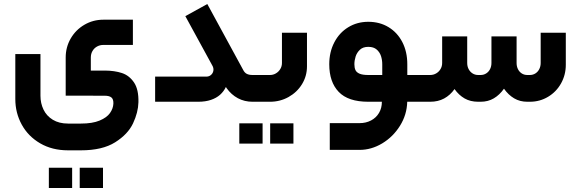

<svg xmlns="http://www.w3.org/2000/svg" viewBox="-20 -513 2930 968"><path d="M508.5 -157.2H437.9V-223Q437.9 -241.2 446.1 -255.6Q454.3 -270 469 -278.3Q483.6 -286.5 501.4 -286.5H650V-413.7H501.4Q449.1 -413.7 405.4 -388.1Q361.8 -362.6 336.5 -319Q311.2 -275.3 311.2 -223V-30.8L506.5 -30.4Q530.6 -30.6 541.6 -21.7Q552.6 -12.8 551.6 9.9Q550.4 34.4 534.4 57.1Q518.4 79.8 482.1 94.9Q445.9 110 388 110H323.2Q277.7 110 246.1 90.7Q214.6 71.4 199.3 39.4Q184 7.5 184 -30.3V-240.4H57.2V-13.5Q57.2 56.1 89.6 115.2Q122 174.4 182.6 209.7Q243.1 244.9 323.2 244.9H388Q496.1 244.9 560.5 204.4Q624.9 163.9 650.8 108.8Q676.6 53.8 677.9 2.7Q679.5 -62 655.7 -97.2Q631.9 -132.4 594.9 -144.7Q557.8 -157 508.5 -157.2ZM343.7 434.9Q343.7 404.4 343.7 384.1Q343.7 363.3 343.7 332.6Q338.3 332.7 317.5 332.7Q296.7 332.7 263.6 332.7Q260.8 332.6 226.3 332.6Q226.3 363.3 226.3 384.1Q226.3 404.4 226.3 434.9Q251.1 434.9 266.2 434.9Q274.2 434.9 281.3 434.9Q293 434.9 305.6 434.9Q319.9 434.9 343.7 434.9ZM499.3 434.8Q499.3 404.1 499.3 383.8Q499.3 363.7 499.3 332.6Q493.9 332.6 473 332.6Q452.2 332.6 419.1 332.6Q416.4 332.6 381.9 332.6Q381.9 363.7 381.9 383.8Q381.9 404.1 381.9 434.8Q408.8 434.8 425.7 434.8Q442.7 434.8 461 434.8Q475.3 434.8 499.3 434.8Z M979 0Q1015.9 0 1043.5 -9.4Q1071.1 -18.8 1089.6 -35.3Q1108.1 -51.9 1118.9 -74.5L1122.7 -68.3Q1146 -35.7 1179.3 -17.8Q1212.7 0 1253 0H1258.6V-134.9H1253Q1235.5 -134.9 1224.2 -140.7Q1212.9 -146.5 1205.9 -160.7L1025.2 -492.7L914.4 -431.6L1052.2 -179.3Q1057.9 -167.3 1055.5 -155.2Q1053 -143 1043.4 -134.9Q1033.9 -126.7 1020.3 -126.7H762.1V0Z M1258.5 0H1341.4Q1392.2 0 1435 -24Q1477.8 -48 1502.8 -88.9Q1527.7 -129.7 1527.7 -178.6V-347.8H1401.5V-195.3Q1401.5 -178.7 1393.1 -164.9Q1384.8 -151.1 1371 -143Q1357.3 -134.9 1341.4 -134.9H1258.5Q1239.9 -118.5 1233.2 -93Q1226.4 -67.4 1233.2 -41.9Q1239.9 -16.4 1258.5 0ZM1303.9 211.1Q1303.9 180.6 1303.9 160.3Q1303.9 139.5 1303.9 108.8Q1298.5 108.9 1277.7 108.9Q1256.9 108.9 1223.8 108.9Q1221 108.8 1186.5 108.8Q1186.5 139.5 1186.5 160.3Q1186.5 180.6 1186.5 211.1Q1211.2 211.1 1226.4 211.1Q1234.4 211.1 1241.5 211.1Q1253.2 211.1 1265.8 211.1Q1280 211.1 1303.9 211.1ZM1459.4 211Q1459.4 180.3 1459.4 160Q1459.4 140 1459.4 108.8Q1454 108.8 1433.2 108.8Q1412.3 108.8 1379.3 108.8Q1376.6 108.8 1342.1 108.8Q1342.1 140 1342.1 160Q1342.1 180.3 1342.1 211Q1368.9 211 1385.9 211Q1402.9 211 1421.2 211Q1435.5 211 1459.4 211Z M1836.8 -134.9Q1808.4 -134.9 1793 -141.4Q1777.6 -147.9 1772.2 -159.5Q1766.7 -171.2 1766.7 -189Q1766.7 -208.4 1772.9 -228Q1779.1 -247.5 1794.5 -262.2Q1809.9 -276.8 1836.8 -276.8Q1863.8 -276.8 1879.3 -263.1Q1894.9 -249.3 1901.1 -229.8Q1907.2 -210.2 1907.2 -189V-134.9ZM1792.8 107.8H1642.6V242.7H1792.8Q1852.2 242.7 1907 209.9Q1961.8 177 1996.7 121Q2031.5 65.1 2033.1 0H2105.3V-134.9H2033.5V-189Q2033.5 -252.1 2008.5 -300.6Q1983.6 -349 1938.9 -376.1Q1894.3 -403.1 1836.8 -403.1Q1780.5 -403.1 1735.7 -375.6Q1690.8 -348.2 1665.4 -299.2Q1640 -250.3 1640 -189Q1640 -99.6 1687.6 -49.8Q1735.2 0 1836.8 0H1905.3Q1905.3 32 1890.8 56.4Q1876.4 80.8 1850.7 94.3Q1825 107.8 1792.8 107.8Z M2105.7 0H2148.8Q2188.8 0 2219.2 -16.5Q2249.7 -33 2271.6 -63.9Q2293.1 -33.5 2322.3 -16.7Q2351.5 0 2390.9 0H2403.2Q2440.6 0 2469.7 -17.2Q2498.7 -34.3 2520.9 -65.8Q2543.1 -34.3 2572.1 -17.2Q2601.1 0 2638.6 0H2651.3Q2701.7 0 2743.2 -25Q2784.8 -49.9 2808.7 -92.7Q2832.6 -135.5 2832.6 -186.3V-347.8H2705.9V-195.3Q2705.9 -178.6 2699 -164.9Q2692.2 -151.1 2679.7 -143Q2667.1 -134.9 2651.3 -134.9H2638.6Q2622.4 -134.9 2610.1 -143Q2597.8 -151.1 2591.1 -164.9Q2584.5 -178.6 2584.5 -195.3V-329.4H2457.7V-195.3Q2457.7 -178.6 2450.9 -164.9Q2444.1 -151.1 2431.5 -143Q2419 -134.9 2403.2 -134.9H2390.9Q2374.7 -134.9 2362.2 -143Q2349.6 -151.1 2342.6 -164.7Q2335.5 -178.3 2335.5 -195.3V-329.4H2209.2V-195.3Q2209.2 -178.7 2201.1 -164.9Q2193 -151.1 2179.2 -143Q2165.4 -134.9 2148.8 -134.9H2105.7Q2087 -118.5 2080.3 -93Q2073.5 -67.4 2080.3 -41.9Q2087 -16.4 2105.7 0Z"/></svg>

Font: Arad-VF Thin Dots1
Style: Regular
Weight: 100
Designer: Mohammad Darvishi
Version: Version 1.000;August 30, 2024;FontCreator 15.0.0.2992 64-bit